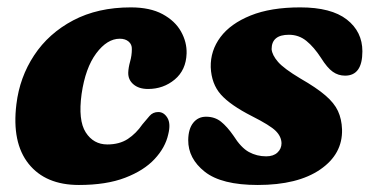

<svg xmlns="http://www.w3.org/2000/svg" viewBox="-20 -500 1032 533"><path d="M312.5 -392.5Q277.5 -392.5 247.2 -352Q217 -311.5 206.5 -239Q196.5 -166 218 -132.5Q239.5 -99 278 -99Q311.5 -99 334.8 -114.2Q358 -129.5 375.5 -155Q386 -167.5 395.2 -178.2Q404.5 -189 419.5 -189Q435 -189 444.8 -172.8Q454.5 -156.5 447 -127Q439 -90.5 409.2 -58.5Q379.5 -26.5 327.2 -6.5Q275 13.5 199 13.5Q106.5 13.5 59.5 -45.2Q12.5 -104 25.5 -210.5Q34.5 -285.5 74.8 -346.5Q115 -407.5 183.2 -443.5Q251.5 -479.5 343 -479.5Q396.5 -479.5 431.2 -460.8Q466 -442 482.5 -412.5Q499 -383 498 -351.5Q496.5 -305.5 465 -279.2Q433.5 -253 391 -253Q365.5 -253 350.5 -265.8Q335.5 -278.5 336 -298.5Q336.5 -312.5 341.2 -329.2Q346 -346 346 -363.5Q346.5 -376.5 337.2 -384.5Q328 -392.5 312.5 -392.5Z M719 -66Q739 -66 750.2 -76.5Q761.5 -87 761.5 -102.5Q761 -121 745.5 -136.5Q730 -152 679.5 -177.5Q619.5 -208 593.2 -237.5Q567 -267 565 -313.5Q564 -359.5 592 -397Q620 -434.5 675.8 -457Q731.5 -479.5 813.5 -479.5Q899.5 -479.5 942.8 -445.8Q986 -412 986 -357.5Q986 -290 938 -290Q919 -290 903.8 -300.8Q888.5 -311.5 871 -339.5Q851.5 -369.5 830.5 -386.5Q809.5 -403.5 782 -403.5Q734 -403.5 734 -363.5Q735.5 -347 751.8 -328.2Q768 -309.5 814 -282Q858.5 -256.5 883.2 -235.2Q908 -214 918.2 -191.8Q928.5 -169.5 929.5 -141Q931.5 -72.5 869 -29.5Q806.5 13.5 695.5 13.5Q595 13.5 548.5 -23.2Q502 -60 502.5 -111.5Q503 -142.5 516.5 -159.2Q530 -176 552 -176Q576.5 -176 593.8 -162Q611 -148 628 -123.5Q649 -90 671 -78Q693 -66 719 -66Z"/></svg>

Font: Fraunces 9pt SuperSoft
Style: Bold Italic
Weight: 700
Italic angle: -16°
Version: Version 1.000;[b76b70a41]